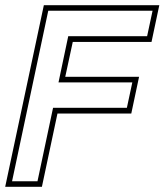

<svg xmlns="http://www.w3.org/2000/svg" viewBox="-37 -720 634 740"><path d="M-17 0 132 -700H577L547 -558.5H243.5L214.5 -424H499L469 -282.5H184.5L124.5 0ZM9.5 -21.5H107.5L167.5 -304.5H452L473 -402.5H188.5L226 -580.5H530L551 -678.5H149Z"/></svg>

Font: Tourney Thin ExtraLight
Style: Italic
Weight: 250
Italic angle: -12°
Version: Version 1.015